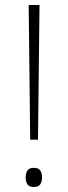

<svg xmlns="http://www.w3.org/2000/svg" viewBox="-20 -734 270 763"><path d="M131 -179H100L94 -714H137ZM82 -29Q82 -46 89 -56.5Q96 -67 114 -67Q133 -67 140 -56.5Q147 -46 147 -29Q147 -12 140 -1.5Q133 9 114 9Q96 9 89 -1.5Q82 -12 82 -29Z"/></svg>

Font: Noto Sans Arabic SemCond ExtLt
Style: Regular
Weight: 200
Width: 4
Designer: Monotype Design Team, Nadine Chahine, Nizar Qandah and Khaled Hosny
Foundry: Monotype Imaging Inc.
Version: Version 2.012; ttfautohint (v1.8.4.7-5d5b)